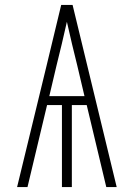

<svg xmlns="http://www.w3.org/2000/svg" viewBox="-20 -755 540 775"><path d="M49 0 168 -490 227 -735H273L451 0H409L330 -331H270V0H230V-331H170L91 0ZM321 -367 292 -490Q281 -534 270.5 -578Q260 -622 250 -667Q240 -622 229.5 -578Q219 -534 208 -490L179 -367Z"/></svg>

Font: Iosevka Extralight
Style: Regular
Weight: 200
Monospace: yes
Designer: Belleve Invis
Foundry: Belleve Invis
Version: Version 32.0.1; ttfautohint (v1.8.4)